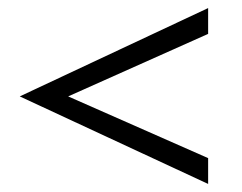

<svg xmlns="http://www.w3.org/2000/svg" viewBox="-20 -539 600 476"><path d="M496 -83 29 -300 496 -519V-455L149 -300L496 -147Z"/></svg>

Font: Spirax
Style: Regular
Weight: 400
Designer: Brenda Gallo (gbrenda1987@gmail.com)
Foundry: Brenda Gallo
Version: Version 1.002